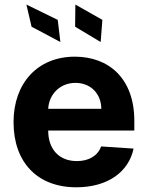

<svg xmlns="http://www.w3.org/2000/svg" viewBox="-20 -797 638 828"><path d="M308.9 10.7C443.9 10.7 534.8 -55 556.1 -156.2L416.2 -165.5C400.9 -123.9 361.9 -102.3 311.4 -102.3C235.8 -102.3 187.9 -152.3 187.9 -233.7V-234H559.3V-275.6C559.3 -460.9 447.1 -552.6 302.9 -552.6C142.4 -552.6 38.4 -438.6 38.4 -270.2C38.4 -97.3 141 10.7 308.9 10.7ZM305.4 -439.6C371.1 -439.6 416.5 -392.8 416.9 -327.8H187.9C191.1 -389.9 238.3 -439.6 305.4 -439.6ZM93.8 -777.3 116.1 -681.8 240.4 -615.8 229 -711.3ZM304 -681.8 414.1 -615.8 421.5 -711.3 305 -777.3Z"/></svg>

Font: Inter-Hewn
Style: Bold
Weight: 700
Designer: Rasmus Andersson
Foundry: rsms
Version: Version 3.012;git-f93a4a705